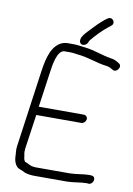

<svg xmlns="http://www.w3.org/2000/svg" viewBox="-91 -890 650 940"><g transform="rotate(10 233.5 -420.5)"><path d="M294 -697C296 -703 297 -705 300 -709C321 -735 352 -767 379 -788L389 -796C413 -811 390 -846 366 -828L356 -821C332 -802 303 -772 282 -749C271 -737 245 -711 255 -690C262 -674 287 -680 294 -697ZM407 -17 415 -16C442 -16 449 -58 422 -58L414 -59C382 -59 347 -50 314 -50H151C147 -50 142 -50 135 -51C116 -53 106 -64 90 -68V-69C86 -75 83 -83 83 -92C82 -101 78 -112 80 -123C80 -128 80 -132 81 -136L105 -303H329C340 -303 350 -313 352 -324C354 -335 345 -345 334 -345H110L135 -521C140 -558 151 -634 188 -634H218C230 -634 243 -631 254 -630C310 -625 350 -605 403 -599C416 -597 424 -592 433 -587C453 -571 481 -608 460 -622C447 -630 435 -638 415 -640C370 -647 330 -665 284 -670C266 -672 244 -676 225 -676H194C186 -676 177 -674 169 -671C119 -650 103 -589 93 -521L39 -136C36 -117 40 -101 40 -84C41 -59 52 -33 73 -27C83 -24 90 -20 100 -15C111 -11 131 -8 145 -8H308C341 -8 376 -17 407 -17Z"/></g></svg>

Font: PolanStronk
Style: Ita
Weight: 500
Version: Version 1.0